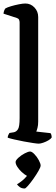

<svg xmlns="http://www.w3.org/2000/svg" viewBox="-21 -820 321 1096"><path d="M200 0Q192 0 168 -3.5Q144 -7 115 -12.5Q86 -18 60 -24Q34 -30 23 -34Q23 -42 26.5 -49.5Q30 -57 33 -61L58 -65Q73 -68 82 -83Q91 -98 91 -146V-692Q91 -700 88 -707Q85 -714 76 -717L-1 -742Q0 -753 3.5 -761Q7 -769 10 -772Q20 -778 42 -784.5Q64 -791 87 -795.5Q110 -800 124 -800Q154 -800 175.5 -777.5Q197 -755 197 -723V-126Q197 -105 193 -90Q189 -75 186 -69L267 -60Q270 -57 272 -50.5Q274 -44 274 -35Q269 -27 255.5 -19Q242 -11 226 -5.5Q210 0 200 0ZM120 256Q103 256 92 248Q81 240 76 232Q90 224 105.5 211.5Q121 199 133 184Q118 176 103 162Q88 148 78 132.5Q68 117 68 105Q68 95 84 80.5Q100 66 120 55.5Q140 45 151 45Q161 45 175.5 60Q190 75 200.5 94.5Q211 114 211 125Q211 134 199 155Q187 176 170.5 199.5Q154 223 139.5 239.5Q125 256 120 256Z"/></svg>

Font: Texturina 72pt SemiBold
Style: Regular
Weight: 600
Designer: Guillermo Torres Carreño
Foundry: Omnibus-Type
Version: Version 1.002; ttfautohint (v1.8.3)